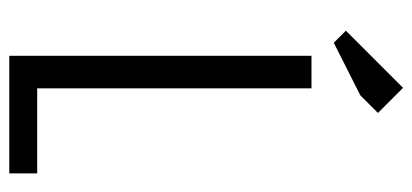

<svg xmlns="http://www.w3.org/2000/svg" viewBox="-257 -630 887 413"><g transform="rotate(90 186.5 -423.5)"><path d="M100 -650H170V-60H353V0H100ZM185 -755 72 -698 46 -724 169 -847 223 -793Z"/></g></svg>

Font: Unica One
Style: Regular
Weight: 400
Designer: Eduardo Rodriguez Tunni
Foundry: Eduardo Rodriguez Tunni
Version: Version 2.000; ttfautohint (v1.8.4.7-5d5b);gftools[0.9.23]